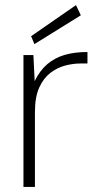

<svg xmlns="http://www.w3.org/2000/svg" viewBox="-20 -733 391 753"><path d="M72 0V-517H111L116 -415Q136 -456 165 -481Q194 -506 233 -517.5Q272 -529 323 -529V-484H296Q267 -484 236 -476Q205 -468 178 -447.5Q151 -427 134 -390Q117 -353 117 -293V0ZM115 -560 102 -591 278 -713 297 -673Z"/></svg>

Font: DM Sans 11pt ExtraLight
Style: Regular
Weight: 250
Version: Version 4.004;gftools[0.9.30]